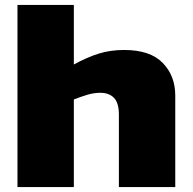

<svg xmlns="http://www.w3.org/2000/svg" viewBox="-20 -760 783 780"><path d="M51 0V-740H280V-498Q335 -528 382 -542.5Q429 -557 484 -557Q590 -557 641 -504.5Q692 -452 692 -372V0H463V-294Q463 -342 443 -362.5Q423 -383 388 -383Q362 -383 336.5 -375.5Q311 -368 280 -356V0Z"/></svg>

Font: Georama Extended ExtraBold
Style: Regular
Weight: 800
Width: 7
Designer: Jean-Baptiste Levee
Foundry: Production Type
Version: Version 1.000